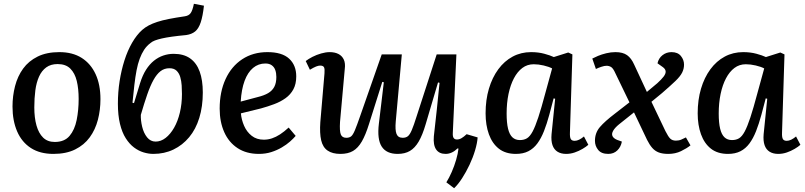

<svg xmlns="http://www.w3.org/2000/svg" viewBox="-20 -798 4247 1013"><path d="M262 14Q191 14 143 -17Q95 -48 70.5 -104.5Q46 -161 46 -236Q46 -292 59.5 -344Q73 -396 102 -436Q131 -476 178.5 -499.5Q226 -523 293 -523Q363 -523 411 -492.5Q459 -462 484.5 -406.5Q510 -351 510 -275Q510 -218 496.5 -166Q483 -114 453.5 -73.5Q424 -33 376.5 -9.5Q329 14 262 14ZM269 -49Q320 -49 347 -81Q374 -113 384.5 -165Q395 -217 395 -276Q395 -330 385 -371Q375 -412 351 -436Q327 -460 284 -460Q248 -460 224 -442.5Q200 -425 186 -394Q172 -363 166.5 -321.5Q161 -280 161 -231Q161 -177 172.5 -136Q184 -95 207.5 -72Q231 -49 269 -49Z M789 14Q764 14 737.5 6Q711 -2 687 -20Q663 -38 643.5 -68.5Q624 -99 613 -144.5Q602 -190 602 -251Q602 -312 611 -369.5Q620 -427 636.5 -479Q653 -531 677 -572.5Q701 -614 730 -640Q746 -654 765 -664Q784 -674 810 -682.5Q836 -691 871.5 -698Q907 -705 955 -712Q976 -715 986 -729Q996 -743 1003 -778L1056 -768Q1050 -713 1039 -680Q1028 -647 1009.5 -632Q991 -617 962 -613Q919 -609 887 -604.5Q855 -600 833.5 -595Q812 -590 797.5 -584.5Q783 -579 774 -571Q754 -556 740.5 -535.5Q727 -515 717 -488Q707 -461 700.5 -427Q694 -393 689 -350.5Q684 -308 679 -256L687 -254L719 -359Q732 -401 750.5 -430Q769 -459 792 -477.5Q815 -496 841.5 -505Q868 -514 896 -514Q949 -514 983 -490Q1017 -466 1033.5 -420.5Q1050 -375 1050 -310Q1050 -236 1031.5 -176Q1013 -116 978 -74Q943 -32 895 -9Q847 14 789 14ZM874 -438Q847 -438 827 -422.5Q807 -407 790 -376.5Q773 -346 757 -300Q741 -254 723 -192Q722 -163 730 -129.5Q738 -96 756 -73.5Q774 -51 801 -51Q829 -51 854 -70.5Q879 -90 898.5 -124Q918 -158 929 -204Q940 -250 940 -302Q940 -324 938.5 -347.5Q937 -371 931 -391.5Q925 -412 911.5 -425Q898 -438 874 -438Z M1391 -523Q1468 -523 1505.5 -488.5Q1543 -454 1543 -395Q1543 -355 1528 -327Q1513 -299 1486.5 -280Q1460 -261 1426.5 -248.5Q1393 -236 1357 -226L1251 -200Q1254 -166 1268 -134Q1282 -102 1308 -81.5Q1334 -61 1372 -61Q1394 -61 1415 -68Q1436 -75 1457.5 -89Q1479 -103 1503 -125L1540 -81Q1528 -67 1510 -51Q1492 -35 1466.5 -20Q1441 -5 1411 4.5Q1381 14 1346 14Q1280 14 1233.5 -16.5Q1187 -47 1163 -101Q1139 -155 1139 -225Q1139 -313 1170 -380.5Q1201 -448 1258 -485.5Q1315 -523 1391 -523ZM1438 -392Q1438 -412 1432.5 -428Q1427 -444 1414 -453.5Q1401 -463 1380 -463Q1343 -463 1315 -439.5Q1287 -416 1270.5 -371.5Q1254 -327 1250 -262L1340 -286Q1373 -294 1394.5 -306.5Q1416 -319 1427 -339.5Q1438 -360 1438 -392Z M1593 -476Q1607 -487 1628.5 -498Q1650 -509 1674.5 -516Q1699 -523 1719 -523Q1747 -523 1766 -513Q1785 -503 1794 -483.5Q1803 -464 1799 -434L1774 -155Q1771 -107 1778 -89Q1785 -71 1807 -71Q1823 -71 1832.5 -78.5Q1842 -86 1852.5 -111Q1863 -136 1881 -188L1994 -511H2100L2068 -157Q2064 -112 2072 -91.5Q2080 -71 2105 -71Q2121 -71 2131.5 -79Q2142 -87 2152.5 -111.5Q2163 -136 2178 -184L2284 -511H2388L2369 -96Q2368 -78 2373.5 -70Q2379 -62 2391 -62Q2403 -62 2415 -69Q2427 -76 2442 -90L2500 -73Q2498 -43 2486.5 -4.5Q2475 34 2457 72Q2439 110 2418 142.5Q2397 175 2376 195L2335 164Q2350 140 2363.5 109Q2377 78 2386.5 45.5Q2396 13 2399 -14L2394 -15Q2380 -1 2364 6.5Q2348 14 2331 14Q2297 14 2281 -9.5Q2265 -33 2269 -79Q2277 -148 2284.5 -218.5Q2292 -289 2299 -361L2291 -363L2226 -143Q2209 -85 2189 -51Q2169 -17 2142.5 -1.5Q2116 14 2078 14Q2019 14 1994 -24.5Q1969 -63 1979 -146Q1985 -200 1992 -254.5Q1999 -309 2005 -364L1997 -366L1927 -144Q1909 -86 1889 -51.5Q1869 -17 1842.5 -1.5Q1816 14 1776 14Q1734 14 1708.5 -3.5Q1683 -21 1674.5 -58Q1666 -95 1670 -153L1692 -411Q1694 -434 1689.5 -443Q1685 -452 1669 -452Q1660 -452 1647.5 -447Q1635 -442 1615 -430Z M2987 -98Q2986 -74 2991.5 -64.5Q2997 -55 3012 -55Q3023 -55 3035.5 -61Q3048 -67 3061 -78L3084 -34Q3073 -24 3053.5 -12.5Q3034 -1 3012 6.5Q2990 14 2967 14Q2940 14 2921.5 2.5Q2903 -9 2895 -32Q2887 -55 2890 -90L2909 -277L2901 -279L2878 -192Q2865 -144 2850 -106Q2835 -68 2815 -41Q2795 -14 2767.5 0Q2740 14 2702 14Q2647 14 2612 -13.5Q2577 -41 2559.5 -89.5Q2542 -138 2542 -200Q2542 -271 2559.5 -330Q2577 -389 2609 -432.5Q2641 -476 2685 -499.5Q2729 -523 2782 -523Q2820 -523 2851.5 -514.5Q2883 -506 2902 -497L2978 -521L3000 -511ZM2723 -59Q2745 -59 2760.5 -68.5Q2776 -78 2790 -104Q2804 -130 2820 -178.5Q2836 -227 2857 -306L2893 -437Q2876 -446 2848.5 -452.5Q2821 -459 2796 -459Q2762 -459 2736 -439.5Q2710 -420 2691.5 -385Q2673 -350 2663 -302.5Q2653 -255 2653 -199Q2653 -150 2660.5 -119Q2668 -88 2683.5 -73.5Q2699 -59 2723 -59Z M3393 -313 3448 -359Q3469 -378 3481 -393.5Q3493 -409 3492 -421.5Q3491 -434 3477 -444L3449 -464Q3455 -491 3475.5 -507Q3496 -523 3523 -523Q3556 -523 3572.5 -502.5Q3589 -482 3589 -457Q3589 -435 3579 -415Q3569 -395 3543.5 -370.5Q3518 -346 3473 -307L3417 -261L3491 -106Q3506 -76 3517 -66Q3528 -56 3546 -56Q3562 -56 3574.5 -61.5Q3587 -67 3599 -73L3623 -31Q3603 -15 3573 -0.5Q3543 14 3506 14Q3476 14 3456 6.5Q3436 -1 3421.5 -17.5Q3407 -34 3394 -60L3325 -205L3246 -142Q3224 -124 3215 -108Q3206 -92 3211.5 -80Q3217 -68 3236 -60L3261 -51Q3256 -23 3237 -4.5Q3218 14 3189 14Q3153 14 3136 -7Q3119 -28 3119 -55Q3119 -97 3145 -127.5Q3171 -158 3225 -199L3301 -258L3227 -411Q3215 -438 3204 -444.5Q3193 -451 3180 -451Q3169 -451 3152.5 -445.5Q3136 -440 3124 -434L3105 -489Q3116 -495 3135 -503Q3154 -511 3178.5 -517Q3203 -523 3227 -523Q3266 -523 3288.5 -507Q3311 -491 3326 -457Z M4106 -98Q4105 -74 4110.5 -64.5Q4116 -55 4131 -55Q4142 -55 4154.5 -61Q4167 -67 4180 -78L4203 -34Q4192 -24 4172.5 -12.5Q4153 -1 4131 6.5Q4109 14 4086 14Q4059 14 4040.5 2.5Q4022 -9 4014 -32Q4006 -55 4009 -90L4028 -277L4020 -279L3997 -192Q3984 -144 3969 -106Q3954 -68 3934 -41Q3914 -14 3886.5 0Q3859 14 3821 14Q3766 14 3731 -13.5Q3696 -41 3678.5 -89.5Q3661 -138 3661 -200Q3661 -271 3678.5 -330Q3696 -389 3728 -432.5Q3760 -476 3804 -499.5Q3848 -523 3901 -523Q3939 -523 3970.5 -514.5Q4002 -506 4021 -497L4097 -521L4119 -511ZM3842 -59Q3864 -59 3879.5 -68.5Q3895 -78 3909 -104Q3923 -130 3939 -178.5Q3955 -227 3976 -306L4012 -437Q3995 -446 3967.5 -452.5Q3940 -459 3915 -459Q3881 -459 3855 -439.5Q3829 -420 3810.5 -385Q3792 -350 3782 -302.5Q3772 -255 3772 -199Q3772 -150 3779.5 -119Q3787 -88 3802.5 -73.5Q3818 -59 3842 -59Z"/></svg>

Font: Literata Medium
Style: Italic
Weight: 500
Italic angle: -2°
Designer: Latin by Veronika Burian and Jose Scaglione. Greek by Irene Vlachou. Cyrillic by Vera Evstafieva
Foundry: TypeTogether
Version: Version 3.103;gftools[0.9.29]